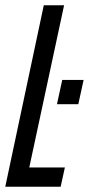

<svg xmlns="http://www.w3.org/2000/svg" viewBox="-22 -708 337 728"><path d="M-2 0 144 -688H221L89 -73H224L208 0ZM194 -313 214 -405H295L275 -313Z"/></svg>

Font: Saira Ultra Condensed Medium
Style: Italic
Weight: 500
Width: 1
Italic angle: -12°
Designer: Hector Gatti with collaboration of the Omnibus-Type team
Foundry: Omnibus-Type
Version: Version 1.001; ttfautohint (v1.8)